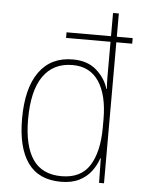

<svg xmlns="http://www.w3.org/2000/svg" viewBox="-54 -803 636 856"><g transform="rotate(5 264.0 -375.0)"><path d="M251 10Q151 10 102.5 -58Q54 -126 54 -255Q54 -392 106.5 -465Q159 -538 257 -538Q323 -538 363 -502.5Q403 -467 417 -420H419Q417 -448 417 -474Q417 -500 417 -526V-631H218V-656H417V-760H443V-656H514V-631H443V0H421L419 -110H417Q407 -79 386.5 -51.5Q366 -24 332.5 -7Q299 10 251 10ZM251 -15Q338 -15 377 -77Q416 -139 416 -248V-284Q416 -392 376 -452.5Q336 -513 258 -513Q172 -513 126.5 -448Q81 -383 81 -255Q81 -137 122.5 -76Q164 -15 251 -15Z"/></g></svg>

Font: Noto Sans Tamil SemiCondensed Thin
Style: Regular
Weight: 100
Width: 4
Designer: Jelle Bosma - Monotype Design Team
Foundry: Monotype Imaging Inc.
Version: Version 2.004; ttfautohint (v1.8.4.7-5d5b)